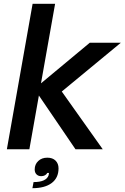

<svg xmlns="http://www.w3.org/2000/svg" viewBox="-20 -783 654 1007"><path d="M134 0H16L151 -763H269L195 -346L451 -559H614L304 -303L519 0H376L184 -282ZM156 172Q223 172 235 136Q237 128 237 124H228Q224 132 215.5 136.5Q207 141 196 141Q181 141 171.5 131.5Q162 122 162 106Q162 79 180.5 61.5Q199 44 228 44Q256 44 271.5 59.5Q287 75 287 100Q287 150 251 177Q215 204 150 204Z"/></svg>

Font: Open Sauce One SemiBold Italic
Style: Regular
Weight: 600
Italic angle: -10°
Designer: Alfredo Marco Pradil
Foundry: Creative Sauce Fz LLC
Version: Version 1.477